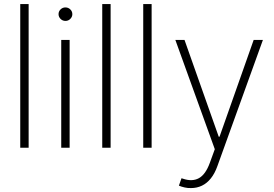

<svg xmlns="http://www.w3.org/2000/svg" viewBox="-20 -748 1388 972"><path d="M125 -727.5V0H82.5V-727.5Z M290 0V-545.9H332.5V0ZM311.5 -642.1Q296.9 -642.1 286.6 -652.3Q276.4 -662.6 276.4 -676.3Q276.4 -690.4 286.6 -700.4Q296.9 -710.4 311 -710.4Q325.7 -710.4 335.9 -700.4Q346.2 -690.4 346.2 -676.3Q346.2 -662.6 335.9 -652.3Q325.7 -642.1 311.5 -642.1Z M540 -727.5V0H497.6V-727.5Z M747.6 -727.5V0H705.1V-727.5Z M946.8 204.1Q930.2 204.6 914.3 200.9Q898.4 197.3 885.7 191.9L898.9 154.3L904.8 156.2Q952.6 172.9 986.8 154.1Q1021 135.3 1042.5 75.7L1067.4 7.3L867.7 -545.9H914.1L1087.4 -55.7H1091.3L1264.2 -545.9H1311L1080.6 92.8Q1067.4 129.9 1047.6 154.8Q1027.8 179.7 1002.4 191.9Q977.1 204.1 946.8 204.1Z"/></svg>

Font: Inter Tight ExtraLight
Style: Regular
Weight: 250
Designer: Rasmus Andersson
Foundry: rsms
Version: Version 3.004